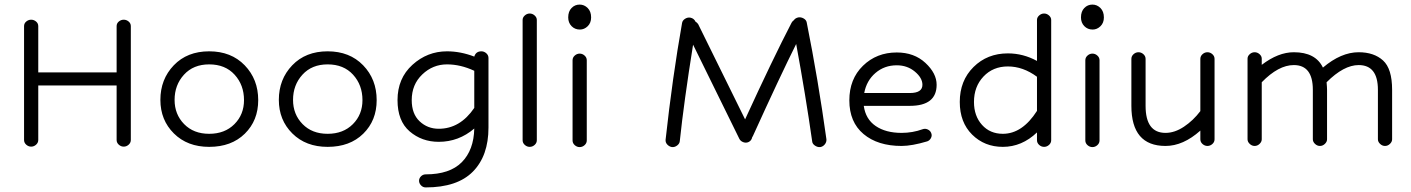

<svg xmlns="http://www.w3.org/2000/svg" viewBox="-20 -629 6157 838"><path d="M85 -18V-515Q85 -527 94.5 -535Q104 -543 116 -543Q128 -543 137.5 -535Q147 -527 147 -515V-313H489V-515Q489 -527 498.5 -535Q508 -543 520 -543Q532 -543 541.5 -535Q551 -527 551 -515V-18Q551 -6 541.5 2.5Q532 11 520 11Q508 11 498.5 2.5Q489 -6 489 -18V-256H147V-18Q147 -6 137.5 2.5Q128 11 116 11Q104 11 94.5 2.5Q85 -6 85 -18Z M893 12Q798 12 739 -46.5Q680 -105 680 -193Q680 -283 738.5 -344Q797 -405 893 -405Q989 -405 1048 -344Q1107 -283 1107 -192Q1107 -103 1048.5 -45.5Q990 12 893 12ZM1045 -192Q1045 -258 1004 -303Q963 -348 893 -348Q824 -348 783 -303Q742 -258 742 -193Q742 -130 783.5 -87.5Q825 -45 893 -45Q961 -45 1003 -87Q1045 -129 1045 -192Z M1410 12Q1315 12 1256 -46.5Q1197 -105 1197 -193Q1197 -283 1255.5 -344Q1314 -405 1410 -405Q1506 -405 1565 -344Q1624 -283 1624 -192Q1624 -103 1565.5 -45.5Q1507 12 1410 12ZM1562 -192Q1562 -258 1521 -303Q1480 -348 1410 -348Q1341 -348 1300 -303Q1259 -258 1259 -193Q1259 -130 1300.5 -87.5Q1342 -45 1410 -45Q1478 -45 1520 -87Q1562 -129 1562 -192Z M1895 -10Q1821 -10 1768 -55.5Q1715 -101 1715 -192Q1715 -287 1780 -346Q1845 -405 1931 -405Q1990 -405 2050 -382Q2057 -405 2081 -405Q2093 -405 2102.5 -396.5Q2112 -388 2112 -376V-72Q2112 51 2044 120Q1976 189 1838 189Q1826 189 1817.5 180Q1809 171 1809 160Q1809 149 1817.5 140.5Q1826 132 1838 132Q1943 132 1995.5 79Q2048 26 2050 -68Q1982 -10 1895 -10ZM1895 -67Q1988 -67 2050 -158V-320Q1990 -348 1931 -348Q1869 -348 1823 -304Q1777 -260 1777 -192Q1777 -132 1811.5 -99.5Q1846 -67 1895 -67Z M2261 -17V-542Q2261 -553 2270.5 -561.5Q2280 -570 2292 -570Q2304 -570 2313.5 -561.5Q2323 -553 2323 -542V-17Q2323 -5 2313.5 3.5Q2304 12 2292 12Q2280 12 2270.5 3.5Q2261 -5 2261 -17Z M2479 -16V-366Q2479 -378 2488.5 -386.5Q2498 -395 2510 -395Q2522 -395 2531.5 -386.5Q2541 -378 2541 -366V-16Q2541 -4 2531.5 4.5Q2522 13 2510 13Q2498 13 2488.5 4.5Q2479 -4 2479 -16ZM2511 -500Q2489 -500 2474.5 -515Q2460 -530 2460 -553Q2460 -579 2474.5 -594Q2489 -609 2510 -609Q2530 -609 2545 -594Q2560 -579 2560 -553Q2560 -529 2545 -514.5Q2530 -500 2511 -500Z M3560 13Q3548 14 3537 6.5Q3526 -1 3525 -11Q3496 -214 3455 -437Q3384 -295 3266 -35L3263 -30Q3260 -15 3247 -9Q3236 -4 3224 -8.5Q3212 -13 3207 -23L3005 -434Q2965 -184 2947 -13Q2946 -2 2935.5 6Q2925 14 2913 13Q2901 11 2892.5 2Q2884 -7 2885 -19Q2915 -292 2957 -529Q2959 -540 2970 -547Q2981 -554 2993 -552Q3009 -549 3016 -534Q3021 -532 3027 -524L3232 -108Q3352 -370 3435 -530Q3439 -537 3445 -541Q3451 -550 3464 -553Q3476 -555 3487.5 -548.5Q3499 -542 3501 -531Q3551 -281 3587 -21Q3588 -9 3580 1Q3572 11 3560 13Z M3915 8Q3811 8 3749 -44Q3687 -96 3687 -191Q3687 -284 3746.5 -342Q3806 -400 3894 -400Q3970 -400 4019 -354.5Q4068 -309 4068 -259Q4068 -167 3951 -167H3750Q3758 -109 3802 -79Q3846 -49 3915 -49Q3963 -49 4007 -65Q4018 -69 4029 -64Q4040 -59 4044 -49Q4049 -38 4043.5 -27Q4038 -16 4027 -12Q3960 8 3915 8ZM3894 -344Q3840 -344 3801 -310.5Q3762 -277 3752 -223H3951Q4006 -223 4006 -259Q4006 -289 3973 -316.5Q3940 -344 3894 -344Z M4506 -17V-51Q4440 12 4357 12Q4277 12 4223 -41.5Q4169 -95 4169 -184Q4169 -277 4229 -336.5Q4289 -396 4379 -396Q4446 -396 4506 -363V-542Q4506 -553 4515.5 -561.5Q4525 -570 4537 -570Q4549 -570 4558.5 -561.5Q4568 -553 4568 -542V-17Q4568 -5 4558.5 3.5Q4549 12 4537 12Q4525 12 4515.5 3.5Q4506 -5 4506 -17ZM4357 -45Q4442 -45 4506 -145V-294Q4445 -339 4379 -339Q4314 -339 4272.5 -295Q4231 -251 4231 -184Q4231 -123 4266 -84Q4301 -45 4357 -45Z M4717 -16V-366Q4717 -378 4726.5 -386.5Q4736 -395 4748 -395Q4760 -395 4769.5 -386.5Q4779 -378 4779 -366V-16Q4779 -4 4769.5 4.5Q4760 13 4748 13Q4736 13 4726.5 4.5Q4717 -4 4717 -16ZM4749 -500Q4727 -500 4712.5 -515Q4698 -530 4698 -553Q4698 -579 4712.5 -594Q4727 -609 4748 -609Q4768 -609 4783 -594Q4798 -579 4798 -553Q4798 -529 4783 -514.5Q4768 -500 4749 -500Z M5219 -21V-59Q5144 8 5067 8Q4918 8 4918 -167V-372Q4918 -384 4927.5 -392.5Q4937 -401 4949 -401Q4961 -401 4970.5 -392.5Q4980 -384 4980 -372V-167Q4980 -49 5067 -49Q5107 -49 5147.5 -76Q5188 -103 5219 -144V-372Q5219 -384 5228.5 -392.5Q5238 -401 5250 -401Q5262 -401 5271.5 -392.5Q5281 -384 5281 -372V-21Q5281 -9 5271.5 -0.5Q5262 8 5250 8Q5238 8 5228.5 -0.5Q5219 -9 5219 -21Z M5425 -21V-373Q5425 -384 5434.5 -392.5Q5444 -401 5456 -401Q5468 -401 5477.5 -392.5Q5487 -384 5487 -373V-346Q5559 -401 5627 -401Q5722 -401 5754 -334Q5833 -401 5910 -401Q5977 -401 6016.5 -365Q6056 -329 6056 -237V-21Q6056 -10 6046.5 -1Q6037 8 6025 8Q6013 8 6003.5 -1Q5994 -10 5994 -21V-237Q5994 -345 5910 -345Q5845 -345 5770 -270Q5772 -248 5772 -237V-21Q5772 -10 5762.5 -1Q5753 8 5741 8Q5729 8 5719.5 -1Q5710 -10 5710 -21V-237Q5710 -345 5627 -345Q5560 -345 5487 -270V-21Q5487 -10 5477.5 -1Q5468 8 5456 8Q5444 8 5434.5 -1Q5425 -10 5425 -21Z"/></svg>

Font: Hoogli Medium
Style: Regular
Weight: 500
Designer: Anand Singh Naorem
Foundry: Brand New Type
Version: Version 1.00 b007